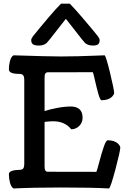

<svg xmlns="http://www.w3.org/2000/svg" viewBox="-20 -1041 688 1066"><path d="M318.8 -1020.5H367.7Q395.5 -991.7 435.5 -945.3Q475.6 -898.9 490.7 -879.9Q496.6 -872.6 504.2 -863.3Q511.7 -854 516.1 -848.9Q520.5 -843.8 524.9 -837.6Q529.3 -831.5 531.2 -826.9Q533.2 -822.3 533.2 -817.9Q533.2 -802.2 524.9 -795.2Q516.6 -788.1 495.6 -788.1Q479.5 -788.1 468.3 -792.7Q457 -797.4 451.4 -803.2Q445.8 -809.1 434.1 -823.7L345.7 -936.5L257.3 -823.7Q245.6 -809.1 240 -803.2Q234.4 -797.4 223.1 -792.7Q211.9 -788.1 195.8 -788.1Q172.4 -788.1 162.8 -795.2Q153.3 -802.2 153.3 -817.9Q153.3 -822.3 155.3 -826.9Q157.2 -831.5 161.6 -837.6Q166 -843.8 170.4 -848.9Q174.8 -854 182.4 -863.3Q189.9 -872.6 195.8 -879.9Q211.9 -900.4 251.2 -946.3Q290.5 -992.2 318.8 -1020.5ZM55.2 -733.9Q250.5 -727.5 317.9 -727.5Q364.3 -727.5 414.1 -728.8Q463.9 -730 507.8 -731.9Q551.8 -733.9 561 -733.9Q569.3 -726.6 591.6 -634.3Q613.8 -542 613.8 -523.9Q613.8 -520.5 610.1 -514.4Q606.4 -508.3 598.9 -501.2Q591.3 -494.1 576.9 -489.3Q562.5 -484.4 543.9 -484.4Q536.6 -484.4 527.3 -515.6Q518.1 -546.9 508.8 -588.1Q499.5 -629.4 495.6 -640.1Q460 -640.1 376.7 -639.9Q293.5 -639.6 244.1 -639.6Q236.8 -639.6 232.9 -634.3Q229 -628.9 228.3 -623.3Q227.5 -617.7 227.5 -608.4V-424.3Q255.9 -434.1 297.6 -441.9Q339.4 -449.7 374 -449.7Q403.3 -449.7 420.9 -434.8Q438.5 -419.9 438.5 -387.2Q438.5 -359.9 419.7 -341.6Q400.9 -323.2 375.5 -323.2Q340.3 -367.7 274.9 -367.7Q255.9 -367.7 227.5 -364.3V-119.1Q227.5 -109.4 228.3 -103.8Q229 -98.1 232.9 -92.8Q236.8 -87.4 244.1 -87.4Q297.4 -87.4 387.2 -87.2Q477.1 -86.9 515.1 -86.9Q520 -98.6 532.2 -145.3Q544.4 -191.9 556.6 -227.1Q568.8 -262.2 578.1 -262.2Q596.7 -262.2 611.1 -257.3Q625.5 -252.4 633.1 -245.4Q640.6 -238.3 644.3 -232.2Q647.9 -226.1 647.9 -222.7Q647.9 -202.6 621.3 -102.3Q594.7 -2 585.4 5.4Q495.1 0 317.9 0Q163.1 0 55.2 5.4Q42 -2.4 35.6 -25.9Q29.3 -49.3 29.3 -74.2Q29.3 -85.9 45.4 -91.8Q61.5 -97.7 84 -97.7Q103 -97.7 108.9 -105.7Q114.7 -113.8 114.7 -128.4V-600.1Q114.7 -614.7 108.9 -622.8Q103 -630.9 84 -630.9Q29.3 -630.9 29.3 -656.2Q29.3 -680.2 35.6 -703.4Q42 -726.6 55.2 -733.9Z"/></svg>

Font: Coustard
Style: Regular
Weight: 400
Foundry: vernon adams
Version: Version 1.001